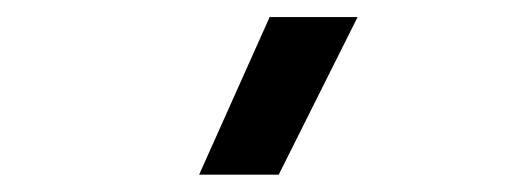

<svg xmlns="http://www.w3.org/2000/svg" viewBox="-20 -815 626 226"><path d="M214.4 -609.4H308.1L400.9 -794.9H297.4Z"/></svg>

Font: Cascadia Code PL
Style: Regular
Weight: 400
Monospace: yes
Designer: Aaron Bell
Foundry: Saja Typeworks
Version: Version 2404.023